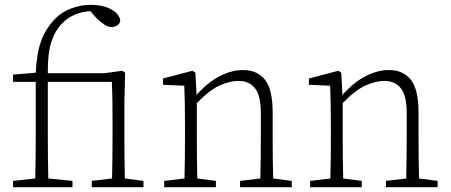

<svg xmlns="http://www.w3.org/2000/svg" viewBox="-20 -775 1866 795"><path d="M34 0V-26L126 -36Q127 -80 127.5 -123.5Q128 -167 128 -210V-436H34V-466L128 -474Q132 -557 151.5 -608.5Q171 -660 211 -700Q237 -726 276 -740.5Q315 -755 355 -755Q406 -755 440 -736.5Q474 -718 478 -690Q477 -679 467 -671Q457 -663 443 -663Q428 -663 414 -672Q400 -681 382 -697L354 -729Q282 -724 238 -679Q209 -650 193 -602.5Q177 -555 178 -472H414L486 -482L498 -474L495 -352V-210Q495 -173 495.5 -123.5Q496 -74 497 -36L574 -26V0H360V-26L444 -36Q445 -74 445.5 -123.5Q446 -173 446 -210V-259Q446 -313 445.5 -355Q445 -397 443 -436H178V-210Q178 -167 178.5 -123.5Q179 -80 180 -36L280 -26V0Z M660 0V-26L744 -36Q745 -74 745.5 -123.5Q746 -173 746 -210V-258Q746 -351 743 -420L655 -424V-450L777 -482L789 -474L794 -382Q841 -435 890.5 -460Q940 -485 986 -485Q1045 -485 1077 -445Q1109 -405 1109 -309V-210Q1109 -173 1109.5 -123.5Q1110 -74 1111 -36L1188 -26V0H974V-26L1058 -36Q1059 -74 1059.5 -123.5Q1060 -173 1060 -210V-306Q1060 -380 1035.5 -410Q1011 -440 967 -440Q933 -440 890.5 -421.5Q848 -403 795 -348V-210Q795 -173 795.5 -123.5Q796 -74 797 -36L874 -26V0Z M1264 0V-26L1348 -36Q1349 -74 1349.5 -123.5Q1350 -173 1350 -210V-258Q1350 -351 1347 -420L1259 -424V-450L1381 -482L1393 -474L1398 -382Q1445 -435 1494.5 -460Q1544 -485 1590 -485Q1649 -485 1681 -445Q1713 -405 1713 -309V-210Q1713 -173 1713.5 -123.5Q1714 -74 1715 -36L1792 -26V0H1578V-26L1662 -36Q1663 -74 1663.5 -123.5Q1664 -173 1664 -210V-306Q1664 -380 1639.5 -410Q1615 -440 1571 -440Q1537 -440 1494.5 -421.5Q1452 -403 1399 -348V-210Q1399 -173 1399.5 -123.5Q1400 -74 1401 -36L1478 -26V0Z"/></svg>

Font: Source Serif Pro Light
Style: Regular
Weight: 300
Designer: Frank Grießhammer
Foundry: Adobe Systems Incorporated
Version: Version 3.001;hotconv 1.0.111;makeotfexe 2.5.65597